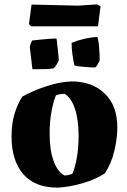

<svg xmlns="http://www.w3.org/2000/svg" viewBox="-20 -850 584 882"><path d="M245 12Q140 12 86.5 -50.5Q33 -113 33 -223Q33 -280 46 -324.5Q59 -369 82 -406Q132 -434 193.5 -454Q255 -474 308 -476Q403 -476 461 -420.5Q519 -365 519 -264Q519 -217 505.5 -158Q492 -99 461 -53Q420 -26 360 -8.5Q300 9 245 12ZM276 -44Q285 -44 295.5 -46.5Q306 -49 312 -51Q324 -77 332.5 -123Q341 -169 341 -226Q341 -301 324 -351Q307 -401 277 -419Q255 -419 237 -412Q226 -387 217 -340.5Q208 -294 208 -236Q208 -161 226 -111Q244 -61 276 -44ZM322 -549Q316 -576 312.5 -602Q309 -628 309 -653Q370 -678 428 -680Q433 -660 435 -637Q437 -614 437.5 -596.5Q438 -579 438 -574Q438 -571 433.5 -562.5Q429 -554 424 -547Q419 -540 416 -540Q408 -540 390 -541Q372 -542 353 -544Q334 -546 322 -549ZM129 -532 117 -633Q119 -649 128 -664Q136 -665 156 -667Q176 -669 198.5 -671Q221 -673 239 -673Q240 -673 241.5 -659.5Q243 -646 245 -627.5Q247 -609 248.5 -593Q250 -577 250 -573Q248 -566 240.5 -554Q233 -542 226 -536Q211 -533 187 -532.5Q163 -532 129 -532ZM123 -729 113 -739 125 -829Q177 -828 235 -826.5Q293 -825 339 -824L426 -830L442 -821L430 -729Z"/></svg>

Font: Labrada ExtraBold
Style: Regular
Weight: 800
Designer: Mercedes Jáuregui
Foundry: Omnibus-Type Team
Version: Version 1.000; ttfautohint (v1.8.4.7-5d5b)